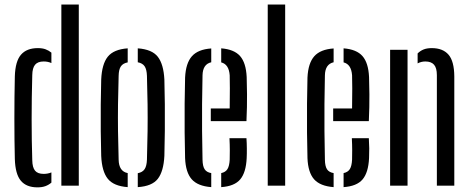

<svg xmlns="http://www.w3.org/2000/svg" viewBox="-20 -820 2077 848"><path d="M251 0V-800H328V0ZM45.5 -118Q43.5 -199 43.5 -296Q43.5 -393 45.5 -482.5Q47.5 -549.5 72.8 -578.5Q98 -607.5 147 -607.5Q167.5 -607.5 181.5 -602.2Q195.5 -597 207 -587.5V-541.5Q191.5 -548.5 173 -548.5Q147 -548.5 135 -534.2Q123 -520 122.5 -488Q117 -287 122.5 -112.5Q123 -80.5 134.8 -66.2Q146.5 -52 173 -52Q191 -52 207 -58.5V-13.5Q195.5 -3.5 180.8 2Q166 7.5 145.5 7.5Q96.5 7.5 72 -21.8Q47.5 -51 45.5 -118Z M427 -131.5Q425.5 -181.5 425 -240.2Q424.5 -299 425 -358.2Q425.5 -417.5 427 -468.5Q430 -537 456 -569.5Q482 -602 544 -606.5V-544.5Q523 -540.5 513.8 -526.8Q504.5 -513 504 -485Q502 -417.5 501.2 -358.8Q500.5 -300 501.2 -241Q502 -182 504 -115Q505 -63 544 -55.5V6.5Q482 2 456 -30.5Q430 -63 427 -131.5ZM588.5 6.5V-55Q609.5 -59 618.8 -73Q628 -87 629 -115Q631 -182.5 631.8 -241.2Q632.5 -300 631.8 -358.8Q631 -417.5 629 -485Q628 -513.5 618.8 -527.2Q609.5 -541 588.5 -545V-606.5Q651.5 -602 677 -569.2Q702.5 -536.5 706 -468.5Q707.5 -418.5 708 -359.8Q708.5 -301 708 -241.8Q707.5 -182.5 706 -131.5Q702.5 -63 677 -30.2Q651.5 2.5 588.5 6.5Z M911 -285V-341H994.5Q995.5 -390.5 995.2 -430Q995 -469.5 994.5 -487.5Q991 -536 957 -544.5V-606.5Q1014.5 -602 1040.5 -572.2Q1066.5 -542.5 1069.5 -480Q1070.5 -457.5 1071 -403.5Q1071.5 -349.5 1068.5 -285ZM797.5 -121.5Q796 -171.5 795.5 -235Q795 -298.5 795.5 -362.2Q796 -426 797.5 -477.5Q800.5 -541 827.5 -571.5Q854.5 -602 913 -606V-545Q875.5 -536.5 874.5 -487.5Q873 -419 872.5 -360Q872 -301 872.5 -242Q873 -183 874.5 -114.5Q875 -86 883.8 -72.5Q892.5 -59 913 -55.5V6.5Q853.5 2 826.8 -28.2Q800 -58.5 797.5 -121.5ZM957 6.5V-55.5Q976 -59.5 984.5 -73Q993 -86.5 994.5 -114.5Q995 -132.5 995 -156.2Q995 -180 993.5 -209.5H1068.5Q1070 -189 1070.2 -165Q1070.5 -141 1069.5 -121.5Q1066.5 -58 1041 -27.8Q1015.5 2.5 957 6.5Z M1162.5 0V-800H1239.5V0Z M1451.5 -285V-341H1535Q1536 -390.5 1535.8 -430Q1535.5 -469.5 1535 -487.5Q1531.5 -536 1497.5 -544.5V-606.5Q1555 -602 1581 -572.2Q1607 -542.5 1610 -480Q1611 -457.5 1611.5 -403.5Q1612 -349.5 1609 -285ZM1338 -121.5Q1336.5 -171.5 1336 -235Q1335.5 -298.5 1336 -362.2Q1336.5 -426 1338 -477.5Q1341 -541 1368 -571.5Q1395 -602 1453.5 -606V-545Q1416 -536.5 1415 -487.5Q1413.5 -419 1413 -360Q1412.5 -301 1413 -242Q1413.5 -183 1415 -114.5Q1415.5 -86 1424.2 -72.5Q1433 -59 1453.5 -55.5V6.5Q1394 2 1367.2 -28.2Q1340.5 -58.5 1338 -121.5ZM1497.5 6.5V-55.5Q1516.5 -59.5 1525 -73Q1533.5 -86.5 1535 -114.5Q1535.5 -132.5 1535.5 -156.2Q1535.5 -180 1534 -209.5H1609Q1610.5 -189 1610.8 -165Q1611 -141 1610 -121.5Q1607 -58 1581.5 -27.8Q1556 2.5 1497.5 6.5Z M1909.5 0V-488Q1909.5 -520 1897 -534.2Q1884.5 -548.5 1858.5 -548.5Q1840.5 -548.5 1824.5 -540V-584Q1836 -595.5 1850.8 -601.5Q1865.5 -607.5 1887 -607.5Q1936 -607.5 1961 -578.5Q1986 -549.5 1986.5 -482.5V0ZM1703 0V-600H1780V0Z"/></svg>

Font: Big Shoulders Stencil Display Medium
Style: Regular
Weight: 500
Designer: Patric King
Foundry: XO Type Co
Version: Version 1.000